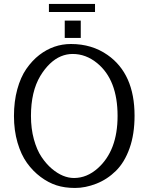

<svg xmlns="http://www.w3.org/2000/svg" viewBox="-20 -930 741 960"><path d="M49.8 0ZM224.6 -910.2H455.1V-870.1H224.6ZM49.8 0ZM303.7 -827.1H383.8V-740.2H303.7ZM66.4 -483.4Q83 -543.9 111.3 -585Q141.1 -627.9 176.8 -655.3Q248 -710 335 -710Q439.5 -710 517.6 -655.3Q652.8 -561 652.8 -351.6Q652.8 -258.8 627.9 -189Q603 -118.7 559.8 -75.9Q516.6 -33.2 461.9 -11.7Q407.2 9.8 355.2 9.8Q303.2 9.8 262.5 -3.4Q221.7 -16.6 183.1 -45.4Q144.5 -74.2 115 -115.2Q85.4 -156.2 67.6 -217Q49.8 -277.8 49.8 -350.1Q49.8 -422.4 66.4 -483.4ZM343.3 -660.2Q313 -660.2 284.7 -648.4Q256.3 -636.7 229.5 -611.3Q203.1 -585.9 181.6 -550.3Q134.8 -472.2 134.8 -350.1Q134.8 -287.1 149.4 -233.6Q164.1 -180.2 187.5 -145.5Q210.9 -110.4 239.7 -85.9Q294.4 -40 350.1 -40Q414.6 -40 469.2 -88.9Q567.9 -177.2 567.9 -350.1Q567.9 -530.8 465.8 -614.3Q409.7 -660.2 343.3 -660.2Z"/></svg>

Font: Pfennig
Style: Medium
Weight: 500
Version: Version 20120410 ; ttfautohint (v0.8)